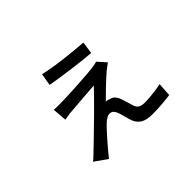

<svg xmlns="http://www.w3.org/2000/svg" viewBox="-131 -924 1262 1262"><g transform="rotate(-45 500.0 -292.5)"><path d="M351 -645Q382 -637 428 -629.5Q474 -622 524 -616Q574 -610 618.5 -606Q663 -602 690 -600L678 -515Q649 -517 604.5 -522Q560 -527 510.5 -533.5Q461 -540 414.5 -547Q368 -554 336 -560ZM712 -394Q701 -386 688.5 -376.5Q676 -367 667 -360Q656 -351 635.5 -332.5Q615 -314 592.5 -292.5Q570 -271 550.5 -251.5Q531 -232 520 -221Q526 -221 534.5 -219.5Q543 -218 550 -214Q573 -210 586.5 -192Q600 -174 606 -151Q610 -140 614.5 -125Q619 -110 623.5 -96Q628 -82 631 -71Q639 -51 655 -43Q671 -35 695 -35Q720 -35 749 -37.5Q778 -40 804.5 -44Q831 -48 851 -52L845 43Q833 45 813 47Q793 49 769 51Q745 53 722 54Q699 55 682 55Q624 55 595 37Q566 19 553 -15Q549 -28 544 -44.5Q539 -61 535 -76.5Q531 -92 528 -101Q521 -123 510.5 -135.5Q500 -148 480 -148Q467 -148 451.5 -138.5Q436 -129 422 -115Q411 -105 393 -85.5Q375 -66 353 -41Q331 -16 309 10Q287 36 268 60L181 -1Q191 -9 199.5 -16.5Q208 -24 221 -37Q242 -57 273.5 -87.5Q305 -118 341 -153Q377 -188 414 -224.5Q451 -261 483.5 -294Q516 -327 539 -352Q525 -351 503.5 -349.5Q482 -348 456.5 -346Q431 -344 405 -342Q379 -340 356.5 -338Q334 -336 320 -335Q299 -334 280 -330.5Q261 -327 248 -325L240 -425Q254 -424 275 -423.5Q296 -423 315 -424Q328 -424 357 -425Q386 -426 422.5 -428Q459 -430 497 -432.5Q535 -435 567.5 -437.5Q600 -440 619 -443Q629 -444 641 -447Q653 -450 660 -452Z"/></g></svg>

Font: Noto Sans SC Thin Medium
Style: Regular
Weight: 500
Version: Version 2.004-H2;hotconv 1.0.118;makeotfexe 2.5.65603